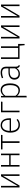

<svg xmlns="http://www.w3.org/2000/svg" viewBox="2486 -3100 834 5845"><g transform="rotate(-90 2902.5 -178.0)"><path d="M517 -564H459L163 -59C165 -103 167 -153 167 -205V-564H118V0H176L473 -505C471 -476 468 -435 468 -382V0H517Z M1099 0H1149V-564H1099V-314H802V-564H753V0H802V-271H1099Z M1720 -564H1277V-519H1473V0H1523V-519H1713Z M2224 -305C2224 -468 2152 -575 2009 -575C1874 -575 1787 -459 1787 -278C1787 -96 1877 12 2022 12C2096 12 2150 -14 2202 -57L2177 -90C2129 -52 2088 -32 2024 -32C1922 -32 1847 -100 1839 -260H2222C2223 -271 2224 -287 2224 -305ZM2175 -300H1839C1845 -462 1919 -532 2011 -532C2123 -532 2175 -447 2175 -321Z M2455 0V-519H2725L2732 -564H2406V0Z M3082 -575C3007 -575 2947 -536 2906 -478L2903 -564H2860V219L2909 211V-71C2944 -26 3000 12 3075 12C3213 12 3286 -105 3286 -285C3286 -469 3218 -575 3082 -575ZM3067 -32C2998 -32 2947 -68 2909 -123V-431C2952 -489 3000 -532 3077 -532C3179 -532 3233 -450 3233 -285C3233 -119 3175 -32 3067 -32Z M3795 -122V-400C3795 -513 3740 -575 3614 -575C3557 -575 3503 -562 3443 -538L3457 -498C3512 -519 3562 -531 3610 -531C3708 -531 3745 -488 3745 -396V-337H3629C3490 -337 3400 -273 3400 -157C3400 -56 3465 12 3573 12C3651 12 3710 -22 3751 -86C3757 -26 3784 0 3830 12L3842 -24C3811 -36 3795 -55 3795 -122ZM3580 -30C3501 -30 3453 -77 3453 -158C3453 -253 3521 -298 3637 -298H3745V-137C3709 -69 3657 -30 3580 -30Z M4415 -43V-564H4366V-43H4079V-564H4030V0H4435L4448 154H4487V-43Z M5052 -564H4994L4698 -59C4700 -103 4702 -153 4702 -205V-564H4653V0H4711L5008 -505C5006 -476 5003 -435 5003 -382V0H5052Z M5687 -564H5629L5333 -59C5335 -103 5337 -153 5337 -205V-564H5288V0H5346L5643 -505C5641 -476 5638 -435 5638 -382V0H5687Z"/></g></svg>

Font: Glow Sans SC Normal Light
Style: Regular
Weight: 300
Designer: Ryoko NISHIZUKA (kana, bopomofo & ideographs); Paul D. Hunt (Latin, Greek & Cyrillic); Sandoll Communications, Soo-young
Version: Version 0.93